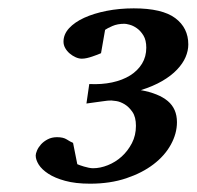

<svg xmlns="http://www.w3.org/2000/svg" viewBox="-20 -815 473 462"><path d="M433.1 -708Q433.1 -692.9 426.5 -677.5Q419.9 -662.1 406 -647.5Q392.1 -632.8 370.4 -620.1Q348.6 -607.4 318.8 -598.1Q361.8 -590.3 383.8 -571.8Q405.8 -553.2 405.8 -521Q405.8 -493.7 391.1 -467Q376.5 -440.4 349.4 -419.7Q322.3 -398.9 283.7 -386Q245.1 -373 196.8 -373Q161.6 -373 136.7 -379.9Q111.8 -386.7 96.2 -397Q80.6 -407.2 73.2 -418.9Q65.9 -430.7 65.9 -440.9Q65.9 -445.3 69.1 -452.9Q72.3 -460.4 78.6 -467.5Q85 -474.6 94.7 -479.7Q104.5 -484.9 117.2 -484.9Q132.3 -484.9 140.6 -479.5Q148.9 -474.1 155.8 -471.2L166 -419.9Q168 -418.9 172.1 -417.5Q176.3 -416 181.9 -414.3Q187.5 -412.6 193.4 -411.4Q199.2 -410.2 204.1 -410.2Q221.2 -410.2 239.5 -417.5Q257.8 -424.8 272.7 -438.2Q287.6 -451.7 297.4 -470.5Q307.1 -489.3 307.1 -512.2Q307.1 -533.2 298.8 -545.4Q290.5 -557.6 280 -564Q269.5 -570.3 260 -571.8Q250.5 -573.2 248 -573.2Q243.7 -573.2 238.8 -572.8Q233.9 -572.3 227.3 -571.3Q220.7 -570.3 211.2 -569.1Q201.7 -567.9 188 -565.9L194.8 -612.8Q224.6 -611.3 249.8 -616.7Q274.9 -622.1 293.2 -633.5Q311.5 -645 321.8 -661.9Q332 -678.7 332 -700.2Q332 -718.3 325.2 -729.5Q318.4 -740.7 309.3 -747.1Q300.3 -753.4 291.7 -755.6Q283.2 -757.8 279.8 -757.8Q262.7 -757.8 250.5 -752.4Q238.3 -747.1 232.9 -743.2L223.1 -687Q219.7 -685.5 214.1 -683.3Q208.5 -681.2 202.1 -679Q195.8 -676.8 189.2 -675.3Q182.6 -673.8 176.8 -673.8Q169.9 -673.8 162.1 -677.2Q154.3 -680.7 147.7 -686.3Q141.1 -691.9 137 -699.2Q132.8 -706.5 132.8 -714.8Q132.8 -732.4 146.2 -747.1Q159.7 -761.7 182.6 -772.2Q205.6 -782.7 236.3 -788.8Q267.1 -794.9 301.8 -794.9Q370.1 -794.9 401.6 -771.5Q433.1 -748 433.1 -708Z"/></svg>

Font: Charis SIL Am
Style: Bold Italic
Weight: 700
Italic angle: -11°
Foundry: SIL International
Version: Version 5.000